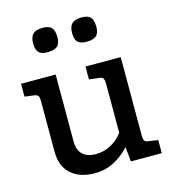

<svg xmlns="http://www.w3.org/2000/svg" viewBox="-107 -796 804 895"><g transform="rotate(-15 294.5 -349.0)"><path d="M566 -63V0H417L410 -71Q377 -34 334 -12Q291 10 243 10Q169 10 127 -28Q85 -66 85 -136V-380Q85 -398 80.5 -405Q76 -412 62 -414L16 -420V-482H183V-160Q183 -118 205 -96.5Q227 -75 268 -75Q308 -75 341.5 -93Q375 -111 399 -143V-380Q399 -398 394 -405.5Q389 -413 376 -414L327 -420V-482H497V-103Q497 -86 501.5 -78.5Q506 -71 519 -70ZM119 -649Q119 -680 133.5 -694Q148 -708 180 -708Q211 -708 223.5 -694Q236 -680 236 -648Q236 -617 221 -604.5Q206 -592 174 -592Q144 -592 131.5 -605.5Q119 -619 119 -649ZM307 -649Q307 -680 321.5 -694Q336 -708 368 -708Q399 -708 411.5 -694Q424 -680 424 -648Q424 -617 409 -604.5Q394 -592 362 -592Q332 -592 319.5 -605.5Q307 -619 307 -649Z"/></g></svg>

Font: Enriqueta Medium
Style: Regular
Weight: 500
Designer: Viviana Monsalve, Gustavo Ibarra
Foundry: 72Puntos
Version: Version 2.000